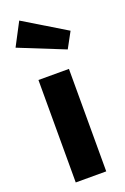

<svg xmlns="http://www.w3.org/2000/svg" viewBox="-160 -885 609 935"><g transform="rotate(-20 145.0 -417.5)"><path d="M219 0H61V-531H219ZM290 -703 246 -622 10 -717 72 -835Z"/></g></svg>

Font: FiraGOUPP
Style: Bold
Weight: 700
Designer: bBox Type
Foundry: bBox Type GmbH
Version: Version 1.001